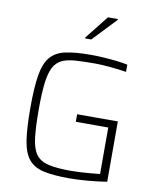

<svg xmlns="http://www.w3.org/2000/svg" viewBox="-99 -995 878 1078"><g transform="rotate(10 340.5 -456.0)"><path d="M371 8Q282 8 226 -4Q170 -16 139.5 -52Q109 -88 98 -158Q87 -228 87 -344Q87 -460 98.5 -530Q110 -600 140.5 -636Q171 -672 227 -684Q283 -696 371 -696Q405 -696 443.5 -693.5Q482 -691 518 -687Q554 -683 581 -677V-636Q536 -643 486 -647.5Q436 -652 404 -652Q338 -652 291 -649Q244 -646 213.5 -631.5Q183 -617 166 -584.5Q149 -552 142 -494Q135 -436 135 -344Q135 -243 142.5 -181.5Q150 -120 173.5 -88.5Q197 -57 244.5 -46Q292 -35 371 -35Q394 -35 425 -36.5Q456 -38 486 -41Q516 -44 537 -46V-311H352V-354H584V-10Q536 -2 476 3Q416 8 371 8ZM322 -781V-786L428 -920H484V-915L357 -781Z"/></g></svg>

Font: Saira ExtraLight
Style: Regular
Weight: 200
Designer: Hector Gatti with collaboration of the Omnibus-Type team
Foundry: Omnibus-Type
Version: Version 1.100; ttfautohint (v1.8.3)